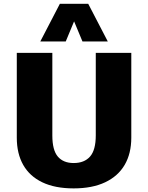

<svg xmlns="http://www.w3.org/2000/svg" viewBox="-20 -992 788 1021"><path d="M371.6 9.8Q272.5 9.8 205.1 -22.5Q137.7 -54.7 103.5 -115Q69.3 -175.3 69.3 -259.8V-710.9H258.3V-271.5Q258.3 -193.4 287.6 -159.2Q316.9 -125 371.6 -125Q428.7 -125 459 -159.7Q489.3 -194.3 489.3 -272V-710.9H678.2V-260.3Q678.2 -175.8 643.1 -115.5Q607.9 -55.2 539.3 -22.7Q470.7 9.8 371.6 9.8ZM194.3 -771.5 298.3 -971.7H449.2L553.2 -771.5H418.5L374 -878.4L329.6 -771.5Z"/></svg>

Font: Comme ExtraBold
Style: Regular
Weight: 800
Version: Version 1.000;gftools[0.9.27]